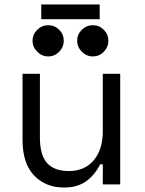

<svg xmlns="http://www.w3.org/2000/svg" viewBox="-20 -827 652 861"><path d="M267 14Q185 14 133 -40Q81 -94 81 -200V-496H159V-210Q159 -132 191 -96Q223 -60 289 -60Q360 -60 400.5 -108.5Q441 -157 441 -238V-496H519V0H441V-90H429Q405 -42 366 -14Q327 14 267 14ZM396 -574Q368 -574 347 -595Q326 -616 326 -644Q326 -673 347 -693.5Q368 -714 396 -714Q425 -714 445.5 -693.5Q466 -673 466 -644Q466 -616 445.5 -595Q425 -574 396 -574ZM196 -574Q168 -574 147 -595Q126 -616 126 -644Q126 -673 147 -693.5Q168 -714 196 -714Q225 -714 245.5 -693.5Q266 -673 266 -644Q266 -616 245.5 -595Q225 -574 196 -574ZM165 -741V-807H427V-741Z"/></svg>

Font: Space Mono
Style: Regular
Weight: 400
Monospace: yes
Designer: Colophon Foundry + Benjamin Critton
Foundry: Colophon Foundry & Benjamin Critton
Version: Version 1.003; ttfautohint (v1.8.4.7-5d5b)